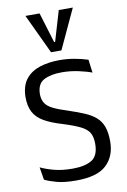

<svg xmlns="http://www.w3.org/2000/svg" viewBox="-108 -1074 762 1149"><g transform="rotate(-10 273.0 -499.5)"><path d="M260.3 11.7Q188 11.7 142.6 -0.7Q97.2 -13.2 69.8 -26.9L57.1 -104Q88.9 -88.4 137.5 -75.2Q186 -62 251.5 -62Q326.2 -62 367.7 -87.4Q409.2 -112.8 409.2 -185.5Q409.2 -227.5 394.5 -252.4Q379.9 -277.3 343 -295.7Q306.2 -314 239.3 -335Q169.9 -355.5 127.4 -380.1Q85 -404.8 65.7 -441.7Q46.4 -478.5 46.9 -535.6Q48.8 -603 80.8 -642.3Q112.8 -681.6 166.3 -698.5Q219.7 -715.3 286.1 -715.3Q329.6 -715.3 373.5 -707.8Q417.5 -700.2 457 -687.5L467.3 -607.4Q439.5 -618.7 388.7 -629.9Q337.9 -641.1 285.2 -641.1Q217.8 -641.1 176.3 -618.9Q134.8 -596.7 134.8 -532.7Q135.7 -502 148.7 -480.7Q161.6 -459.5 194.1 -442.9Q226.6 -426.3 286.1 -407.7Q340.8 -389.6 381.1 -372.3Q421.4 -355 447.8 -331.8Q474.1 -308.6 487.1 -273.2Q500 -237.8 500 -183.6Q500 -93.8 443.8 -41Q387.7 11.7 260.3 11.7ZM418.9 -1011.2 307.1 -770.5H244.1L130.9 -1011.2H216.8L272.9 -827.1H278.8L333.5 -1011.2Z"/></g></svg>

Font: Mako
Style: Regular
Weight: 400
Designer: vernon adams
Foundry: vernon adams
Version: Version 1.100; ttfautohint (v1.8.4.7-5d5b);gftools[0.9.33]